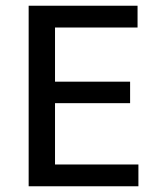

<svg xmlns="http://www.w3.org/2000/svg" viewBox="-20 -650 541 670"><path d="M80 -630H460V-554H172V-365H434V-290H172V-76H463V0H80Z"/></svg>

Font: Mukta Mahee
Style: Regular
Weight: 400
Designer: Shuchita Grover, Noopur Datye, Girish Dalvi, Yashodeep Gholap
Foundry: Ek Type
Version: Version 2.538;PS 1.000;hotconv 16.6.51;makeotf.lib2.5.65220;